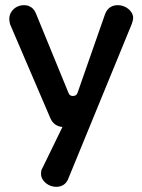

<svg xmlns="http://www.w3.org/2000/svg" viewBox="-20 -492 552 744"><path d="M16 -418C16 -413 17 -407 19 -398L176 -32C185 -13 200 -2 222 0L144 160C141 164 139 171 139 182C139 210 169 232 197 232C222 232 238 220 246 197L491 -400C494 -409 496 -417 496 -422C496 -450 466 -472 437 -472C412 -472 396 -460 387 -437L280 -131C277 -124 271 -120 262 -120C254 -120 248 -124 245 -133L120 -438C111 -461 95 -472 72 -472C44 -472 16 -451 16 -418Z"/></svg>

Font: Dongle
Style: Regular
Weight: 400
Designer: Yanghee Ryu
Foundry: Yanghee Ryu
Version: Version 2.000